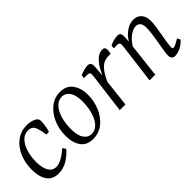

<svg xmlns="http://www.w3.org/2000/svg" viewBox="47 -947 1481 1481"><g transform="rotate(-45 788.0 -206.5)"><path d="M162 13Q98 13 66.5 -32Q35 -77 35 -155Q35 -232 62.5 -293.5Q90 -355 138.5 -390.5Q187 -426 249 -426Q272 -426 292 -421.5Q312 -417 327 -409Q342 -401 347 -391.5Q352 -382 352 -367Q352 -351 348 -323Q344 -295 336 -268H306Q299 -327 284.5 -358.5Q270 -390 229 -390Q187 -390 158.5 -359Q130 -328 115.5 -279Q101 -230 101 -176Q101 -108 123 -72Q145 -36 185 -36Q214 -36 247.5 -54.5Q281 -73 319 -107L337 -81Q307 -44 261 -15.5Q215 13 162 13Z M540 13Q470 13 437 -33.5Q404 -80 404 -157Q404 -229 431 -290Q458 -351 505 -388.5Q552 -426 612 -426Q682 -426 716.5 -377.5Q751 -329 751 -258Q751 -188 724.5 -126Q698 -64 650.5 -25.5Q603 13 540 13ZM556 -23Q590 -23 614.5 -43.5Q639 -64 654.5 -97.5Q670 -131 677.5 -170.5Q685 -210 685 -247Q685 -318 661.5 -353.5Q638 -389 599 -390Q566 -390 541.5 -370Q517 -350 501 -317Q485 -284 477.5 -245Q470 -206 470 -168Q470 -95 493.5 -59.5Q517 -24 556 -23Z M840 0 877 -290Q879 -302 881 -321Q883 -340 883 -349Q883 -360 876.5 -365Q870 -370 861 -370H819L823 -398Q837 -405 863.5 -412.5Q890 -420 907 -420Q932 -420 938 -404Q944 -388 941 -358L933 -276L902 0ZM918 -246Q953 -335 992 -380.5Q1031 -426 1075 -426Q1089 -426 1096 -419Q1103 -412 1103 -398Q1103 -388 1101.5 -378Q1100 -368 1098 -357H1073Q1023 -357 988.5 -321.5Q954 -286 923 -212Z M1440 7Q1424 7 1412.5 -2Q1401 -11 1401 -34Q1401 -48 1404.5 -71Q1408 -94 1412 -122Q1417 -148 1422.5 -181Q1428 -214 1432 -246.5Q1436 -279 1436 -303Q1436 -335 1424 -353Q1412 -371 1385 -371Q1359 -371 1331.5 -353.5Q1304 -336 1281.5 -309Q1259 -282 1246 -253L1242 -279Q1267 -345 1312.5 -382.5Q1358 -420 1406 -420Q1448 -420 1472.5 -393Q1497 -366 1497 -316Q1497 -291 1492 -257Q1487 -223 1481 -189Q1475 -155 1470 -126Q1467 -105 1465 -89Q1463 -73 1463 -63Q1463 -47 1475 -47Q1485 -47 1501 -55Q1517 -63 1544 -79L1557 -53Q1532 -25 1499 -9Q1466 7 1440 7ZM1165 0 1202 -290Q1204 -302 1206 -322Q1208 -342 1208 -349Q1208 -360 1201.5 -365Q1195 -370 1186 -370H1144L1148 -398Q1172 -409 1194.5 -414.5Q1217 -420 1232 -420Q1257 -420 1262.5 -404.5Q1268 -389 1266 -362L1263 -318L1227 0Z"/></g></svg>

Font: Rasa Light
Style: Italic
Weight: 300
Italic angle: -7.10001°
Designer: Anna Giedrys (Yrsa+Rasa design), David Brezina (Yrsa art-direction, Rasa art-direction, design)
Foundry: Rosetta Type Foundry
Version: Version 2.004